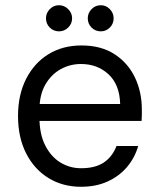

<svg xmlns="http://www.w3.org/2000/svg" viewBox="-20 -703 607 735"><path d="M290 12Q220 12 165.5 -21.5Q111 -55 80 -116Q49 -177 49 -259Q49 -340 80 -401Q111 -462 165.5 -495.5Q220 -529 292 -529Q367 -529 418.5 -495.5Q470 -462 496.5 -406.5Q523 -351 523 -284Q523 -274 523 -264Q523 -254 522 -240H112V-305H440Q438 -379 395.5 -418.5Q353 -458 290 -458Q248 -458 212 -438Q176 -418 153.5 -379Q131 -340 131 -282V-254Q131 -189 153.5 -145.5Q176 -102 212 -80.5Q248 -59 290 -59Q345 -59 377.5 -81Q410 -103 426 -144H509Q496 -99 466.5 -64Q437 -29 392.5 -8.5Q348 12 290 12ZM206 -583Q185 -583 170.5 -597.5Q156 -612 156 -633Q156 -653 170.5 -668Q185 -683 206 -683Q226 -683 241 -668Q256 -653 256 -633Q256 -612 241 -597.5Q226 -583 206 -583ZM366 -583Q345 -583 330.5 -597.5Q316 -612 316 -633Q316 -653 330.5 -668Q345 -683 366 -683Q386 -683 400.5 -668Q415 -653 415 -633Q415 -612 400.5 -597.5Q386 -583 366 -583Z"/></svg>

Font: DM Sans 11pt
Style: Regular
Weight: 400
Version: Version 4.004;gftools[0.9.30]